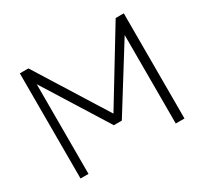

<svg xmlns="http://www.w3.org/2000/svg" viewBox="-143 -903 1177 1107"><g transform="rotate(-30 446.0 -350.0)"><path d="M100 0V-700H157L462 -212H441L738 -700H792V0H734V-614L747 -610L473 -170H420L145 -610L153 -614V0Z"/></g></svg>

Font: Geologica Cursive Thin
Style: Regular
Weight: 250
Designer: Sindre Bremnes, Frode Helland
Foundry: Monokrom Skriftforlag AS
Version: Version 1.010;gftools[0.9.28]